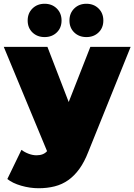

<svg xmlns="http://www.w3.org/2000/svg" viewBox="-35 -796 714 1020"><path d="M659 -547 434 11Q413 65 386.5 101.5Q360 138 327.5 161Q295 184 255.5 194Q216 204 170 204Q124 204 77.5 190.5Q31 177 4 155L79 0Q96 13 117.5 21Q139 29 159 29Q196 29 215 7L-15 -547H217L330 -254L445 -547ZM112 -687Q112 -726 137.5 -751Q163 -776 202 -776Q241 -776 266.5 -751Q292 -726 292 -687Q292 -648 266.5 -623.5Q241 -599 202 -599Q163 -599 137.5 -623.5Q112 -648 112 -687ZM334 -687Q334 -726 359.5 -751Q385 -776 424 -776Q463 -776 488.5 -751Q514 -726 514 -687Q514 -648 488.5 -623.5Q463 -599 424 -599Q385 -599 359.5 -623.5Q334 -648 334 -687Z"/></svg>

Font: CMG Sans Black
Style: Regular
Weight: 900
Designer: Julieta Ulanovsky
Foundry: Julieta Ulanovsky
Version: Version 7.200